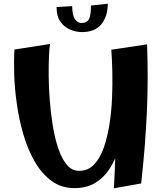

<svg xmlns="http://www.w3.org/2000/svg" viewBox="-20 -1006 887 1035"><path d="M381 8Q310 8 257.5 -31Q205 -70 167.5 -134.5Q130 -199 106.5 -279.5Q83 -360 71 -444Q59 -528 56.5 -605Q54 -682 58 -739L250 -769Q246 -750 244 -703.5Q242 -657 242.5 -594Q243 -531 248.5 -462Q254 -393 265 -326Q276 -259 294.5 -204.5Q313 -150 340.5 -117.5Q368 -85 406 -85Q454 -85 486.5 -118.5Q519 -152 539 -209Q559 -266 570 -335.5Q581 -405 584 -478.5Q587 -552 585.5 -619.5Q584 -687 580 -738L661 -547Q660 -498 656.5 -438.5Q653 -379 644 -316.5Q635 -254 617 -196Q599 -138 568 -92Q537 -46 491.5 -19Q446 8 381 8ZM594 9Q600 -97 602 -189Q604 -281 602.5 -367Q601 -453 595.5 -543.5Q590 -634 580 -738L773 -767Q776 -675 776 -586.5Q776 -498 772 -408Q768 -318 760.5 -221.5Q753 -125 741 -17ZM422 -833Q391 -833 359 -846Q327 -859 306 -888.5Q285 -918 285 -968L369 -973Q370 -921 385 -901.5Q400 -882 419 -882Q449 -882 460 -904Q471 -926 470 -976L561 -986Q561 -918 526.5 -875.5Q492 -833 422 -833Z"/></svg>

Font: Marhey Medium
Style: Regular
Weight: 500
Designer: Nur Syamsi & Bustanul Arifin
Foundry: Namelatype
Version: Version 1.000